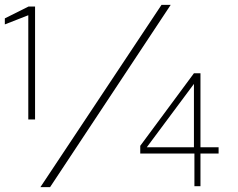

<svg xmlns="http://www.w3.org/2000/svg" viewBox="-26 -770 986 794"><path d="M91 -707 -6 -669V-694L92 -743H119V-276H91ZM181 4H141L642 -750H680ZM803 -467V-161H878V-135H803V0H778V-135H554V-167L776 -467ZM776 -161V-423L581 -161Z"/></svg>

Font: Morrison Thin
Style: Regular
Weight: 100
Designer: Pablo Impallari, Rodrigo Fuenzalida (Modified by Dan O. Williams)
Version: Version 0.03;June 6, 2019;FontCreator 11.5.0.2425 64-bit; tt